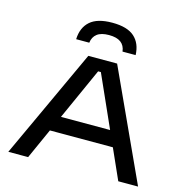

<svg xmlns="http://www.w3.org/2000/svg" viewBox="-121 -968 1047 1082"><g transform="rotate(15 402.0 -427.0)"><path d="M23.5 0 319 -639H487L780.5 0H665L411 -569H395L139 0ZM196.5 -177V-267H607.5V-177ZM402 -854.5Q490 -854.5 531.5 -817.2Q573 -780 575.5 -712H499Q495 -747 471 -764.8Q447 -782.5 402 -782.5Q356.5 -782.5 332.8 -764.2Q309 -746 305 -712H228.5Q231 -780 273 -817.2Q315 -854.5 402 -854.5Z"/></g></svg>

Font: Anek Latin Expanded Medium
Style: Regular
Weight: 500
Width: 7
Designer: Yesha Goshar
Foundry: Ek Type
Version: Version 1.003